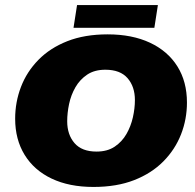

<svg xmlns="http://www.w3.org/2000/svg" viewBox="-20 -730 771 760"><path d="M350 10Q254 10 184.5 -23Q115 -56 77.5 -117Q40 -178 40 -260Q40 -326 63 -386Q86 -446 132 -493Q178 -540 246.5 -567Q315 -594 406 -594Q503 -594 573.5 -561Q644 -528 682 -467.5Q720 -407 720 -324Q720 -258 696.5 -198Q673 -138 626.5 -91Q580 -44 511 -17Q442 10 350 10ZM362 -130Q405 -130 434 -149.5Q463 -169 480.5 -199.5Q498 -230 506 -265.5Q514 -301 514 -334Q514 -387 485 -420.5Q456 -454 397 -454Q354 -454 325 -434.5Q296 -415 278.5 -384.5Q261 -354 253.5 -318.5Q246 -283 246 -250Q246 -197 275 -163.5Q304 -130 362 -130ZM271 -620 285 -710H605L591 -620Z"/></svg>

Font: Rokkitt SemiBold Black
Style: Italic
Weight: 900
Italic angle: -9°
Version: Version 3.103